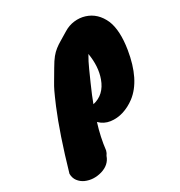

<svg xmlns="http://www.w3.org/2000/svg" viewBox="-231 -933 1085 1155"><g transform="rotate(-30 312.0 -355.0)"><path d="M513 -214Q473 -184 429.5 -170.5Q386 -157 343 -163Q300 -169 269 -200Q241 -111 231 -24Q227 -8 217 5Q199 58 138 76Q78 93 26 70Q2 59 -14 38Q-30 17 -30 -13Q39 -252 103 -405Q117 -437 125.5 -457Q134 -477 141 -491Q148 -505 153.5 -515.5Q159 -526 167 -539Q185 -569 208.5 -609.5Q232 -650 248.5 -670Q265 -690 283.5 -704.5Q302 -719 324.5 -732Q347 -745 381 -766Q415 -787 453.5 -791.5Q492 -796 527 -785Q601 -762 636 -682Q666 -608 646 -483Q615 -292 513 -214ZM304 -303Q386 -321 418 -410Q445 -485 429 -580Q406 -541 387.5 -499Q369 -457 354 -424Q321 -350 304 -303Z"/></g></svg>

Font: Knewave
Style: Regular
Weight: 400
Designer: Tyler Finck
Foundry: Tyler Finck
Version: Version 1.001